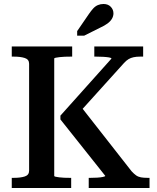

<svg xmlns="http://www.w3.org/2000/svg" viewBox="-20 -943 786 963"><path d="M39 0V-51H50Q83 -51 104.5 -58Q126 -65 126 -87V-623Q126 -645 104.5 -652Q83 -659 50 -659H39V-710H342V-659H333Q320 -659 305.5 -658.5Q291 -658 279 -656.5Q267 -655 259.5 -653.5Q252 -652 252 -649V-61Q252 -58 259 -56.5Q266 -55 277.5 -53.5Q289 -52 302.5 -51.5Q316 -51 328 -51H337V0ZM425 0V-51H434Q451 -51 467.5 -52Q484 -53 496 -55.5Q508 -58 508 -61L283 -344V-363L539 -649Q539 -653 527 -655Q515 -657 498 -658Q481 -659 463 -659H453V-710H698V-659H682Q664 -659 650 -656Q636 -653 625 -646.5Q614 -640 602 -627L361 -360L376 -421L640 -84Q652 -71 662.5 -63.5Q673 -56 687 -53.5Q701 -51 720 -51H730V0ZM426 -873 367 -787V-764H402L482 -804Q504 -814 519 -825Q534 -836 541.5 -849Q549 -862 549 -876Q549 -895 535.5 -909Q522 -923 499 -923Q484 -923 471 -917.5Q458 -912 447.5 -900.5Q437 -889 426 -873Z"/></svg>

Font: Roboto Serif 36pt Medium
Style: Regular
Weight: 500
Designer: Greg Gazdowicz
Foundry: Commercial Type
Version: Version 1.008